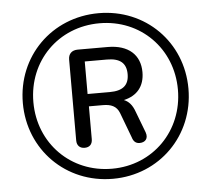

<svg xmlns="http://www.w3.org/2000/svg" viewBox="-52 -770 918 835"><g transform="rotate(-5 407.5 -352.5)"><path d="M408 9C612 9 769 -149 769 -353C769 -557 612 -714 408 -714C203 -714 46 -557 46 -353C46 -149 203 9 408 9ZM408 -35C228 -35 92 -173 92 -353C92 -533 228 -670 408 -670C587 -670 723 -533 723 -353C723 -173 587 -35 408 -35ZM297 -136C319 -136 331 -149 331 -171V-314H392C426 -314 452 -305 464 -272L505 -163C510 -146 520 -136 537 -136C561 -136 577 -152 567 -180L532 -272C521 -304 505 -320 485 -328C543 -341 576 -380 576 -442C576 -517 526 -564 435 -564H304C278 -564 263 -549 263 -524V-171C263 -149 276 -136 297 -136ZM427 -368H330V-510H427C484 -510 511 -487 511 -439C511 -390 483 -368 427 -368Z"/></g></svg>

Font: SN Pro Book
Style: Regular
Weight: 350
Designer: Tobias Whetton
Foundry: Supernotes
Version: Version 1.003;Glyphs 3.3 (3324)